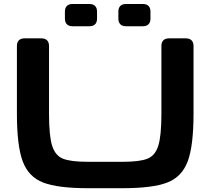

<svg xmlns="http://www.w3.org/2000/svg" viewBox="-20 -946 1075 981"><path d="M66.4 -365.2V-710.9Q66.4 -730 76.4 -740Q86.4 -750 105.5 -750H191.4Q210.4 -750 220.5 -740Q230.5 -730 230.5 -710.9V-365.2Q230.5 -251.9 246.4 -201.3Q262.4 -150.8 302 -135.1Q341.5 -119.3 429.2 -119.3H606Q693.7 -119.3 733.2 -135.1Q772.8 -150.8 788.7 -201.3Q804.7 -251.9 804.7 -365.2V-710.9Q804.7 -730 814.7 -740Q824.7 -750 843.8 -750H929.7Q948.7 -750 958.7 -740Q968.8 -730 968.8 -710.9V-365.2Q968.8 -200.7 939 -121.3Q909.2 -42 834.2 -13.2Q759.3 15.6 606 15.6H429.2Q275.9 15.6 200.9 -13.2Q126 -42 96.2 -121.3Q66.4 -200.7 66.4 -365.2ZM623.8 -925.6H709.8Q728.8 -925.6 738.8 -915.6Q748.8 -905.6 748.8 -886.5V-851Q748.8 -831.9 738.8 -821.9Q728.8 -811.9 709.8 -811.9H623.8Q604.8 -811.9 594.8 -821.9Q584.8 -831.9 584.8 -851V-886.5Q584.8 -905.6 594.8 -915.6Q604.8 -925.6 623.8 -925.6ZM350.8 -925.6H436.7Q455.8 -925.6 465.8 -915.6Q475.8 -905.6 475.8 -886.5V-851Q475.8 -831.9 465.8 -821.9Q455.8 -811.9 436.7 -811.9H350.8Q331.7 -811.9 321.7 -821.9Q311.7 -831.9 311.7 -851V-886.5Q311.7 -905.6 321.7 -915.6Q331.7 -925.6 350.8 -925.6Z"/></svg>

Font: Gyrochrome
Style: Regular
Weight: 400
Designer: David Moles
Foundry: David Moles
Version: Version 1.005;Glyphs 3.2.3 (3260)